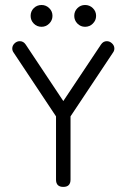

<svg xmlns="http://www.w3.org/2000/svg" viewBox="-20 -733 496 753"><path d="M356.9 -670.7Q356.9 -653.3 344.2 -640.6Q331.5 -627.9 313.7 -627.9Q295.9 -627.9 283.6 -640.6Q271.2 -653.3 271.2 -670.7Q271.2 -688.7 283.6 -701Q295.9 -713.4 313.7 -713.4Q331.5 -713.4 344.2 -701Q356.9 -688.7 356.9 -670.7ZM185.8 -670.7Q185.8 -653.3 173.1 -640.6Q160.4 -627.9 143.1 -627.9Q124.8 -627.9 112.4 -640.6Q100.1 -653.3 100.1 -670.7Q100.1 -688.7 112.4 -701Q124.8 -713.4 143.1 -713.4Q160.4 -713.4 173.1 -701Q185.8 -688.7 185.8 -670.7ZM428.5 -542.7Q428.5 -533.9 422.9 -526.4L256.6 -276.6V-28.6Q256.6 0 228.3 0Q199.7 0 199.7 -28.6V-276.6L33.7 -526.4Q28.1 -533.9 28.1 -542.7Q28.1 -554.2 37.1 -562.9Q46.1 -571.5 57.6 -571.5Q72 -571.5 80.8 -558.3L228.3 -336.7L376 -558.3Q384.8 -571.5 398.9 -571.5Q410.2 -571.5 419.3 -562.9Q428.5 -554.2 428.5 -542.7Z"/></svg>

Font: EnergyBar
Style: Regular
Weight: 400
Italic angle: -10°
Version: 1.0 2000-03-28